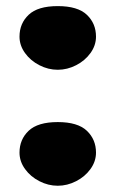

<svg xmlns="http://www.w3.org/2000/svg" viewBox="-20 -590 373 620"><path d="M290 -97.2Q290 -68.8 272.2 -44.2Q254.4 -19.5 225.8 -4.9Q197.3 9.8 166.5 9.8Q135.7 9.8 107.2 -4.9Q78.6 -19.5 60.8 -44.2Q43 -68.8 43 -97.2Q43 -139.6 72.5 -167.7Q102.1 -195.8 166.5 -195.8Q231 -195.8 260.5 -167.7Q290 -139.6 290 -97.2ZM290 -471.7Q290 -443.4 272.2 -418.7Q254.4 -394 225.8 -379.4Q197.3 -364.7 166.5 -364.7Q135.7 -364.7 107.2 -379.4Q78.6 -394 60.8 -418.7Q43 -443.4 43 -471.7Q43 -514.2 72.5 -542.2Q102.1 -570.3 166.5 -570.3Q231 -570.3 260.5 -542.2Q290 -514.2 290 -471.7Z"/></svg>

Font: Kavoon
Style: Regular
Weight: 400
Designer: Viktoriya Grabowska
Foundry: Viktoriya Grabowska
Version: Version 1.004; ttfautohint (v1.4.1)